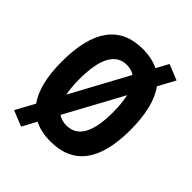

<svg xmlns="http://www.w3.org/2000/svg" viewBox="-230 -864 1046 1046"><g transform="rotate(45 293.0 -341.5)"><path d="M122.6 65.4 32.2 28.8 92.3 -81.5Q28.8 -169.4 28.8 -341.8Q28.8 -703.1 293 -703.1Q363.3 -703.1 415 -677.2L453.6 -748L543.9 -711.4L490.7 -613.3Q557.1 -522.5 557.1 -341.8Q557.1 9.8 293 9.8Q220.2 9.8 167.5 -17.1ZM293 -113.3Q421.9 -113.3 421.9 -341.8Q421.9 -414.1 410.2 -464.4L229.5 -131.8Q255.9 -113.3 293 -113.3ZM173.8 -232.4 353 -563Q327.6 -580.1 293 -580.1Q164.1 -580.1 164.1 -341.8Q164.1 -278.3 173.8 -232.4Z"/></g></svg>

Font: Cascadia Mono PL
Style: Bold
Weight: 700
Monospace: yes
Designer: Aaron Bell
Foundry: Saja Typeworks
Version: Version 2404.023; ttfautohint (v1.8.4)